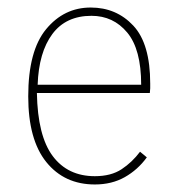

<svg xmlns="http://www.w3.org/2000/svg" viewBox="-20 -480 478 510"><path d="M232 10Q151 10 103 -49.5Q55 -109 55 -224Q55 -345 102.5 -402.5Q150 -460 221 -460Q289 -460 334 -412Q379 -364 379 -258Q379 -249 379 -245.5Q379 -242 378 -233H78Q80 -119 120 -65.5Q160 -12 232 -12Q275 -12 303 -30.5Q331 -49 352 -77L370 -62Q346 -29 311.5 -9.5Q277 10 232 10ZM80 -255H355Q355 -349 318 -393.5Q281 -438 223 -438Q155 -438 119 -389.5Q83 -341 80 -255Z"/></svg>

Font: Inconsolata SemiCondensed ExtraLight
Style: Regular
Weight: 200
Width: 4
Monospace: yes
Designer: Raph Levien, Cyreal, Brenton Simpson
Foundry: Raph Levien, Cyreal, Google
Version: Version 3.100; ttfautohint (v1.8.4.7-5d5b)